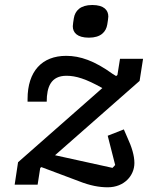

<svg xmlns="http://www.w3.org/2000/svg" viewBox="-20 -757 640 787"><path d="M421.5 10.7C489.7 10.7 530.9 -37.6 530.9 -88.8C530.9 -119.3 519.9 -154.8 503.2 -190.7L487.6 -226.6L421.5 -200.6L452.1 -80.6L441.1 -68.9L205.6 -120.7L552.2 -425.4L566.4 -516H471.9L461.3 -449.6L456 -445.3L442.1 -453.8C367.5 -507.8 308.6 -528.1 251.4 -528.1C152.3 -528.1 93 -464.8 93 -351.2V-340.2H171.5C171.5 -400.9 188.9 -446.4 252.5 -446.4C291.2 -446.4 332 -433.9 399.5 -396L54 -92L40.1 0H134.2L144.9 -68.5L149.5 -72.1L302.6 -14.6C349.1 3.9 386.7 10.7 421.5 10.7ZM278.4 -649.5C278.4 -623.9 295.8 -602.6 344.5 -602.6C393.8 -602.6 414.8 -626.8 419.7 -656.6C421.5 -668.7 424 -682.5 424 -689.3C424 -714.8 407 -736.5 358 -736.5C308.9 -736.5 287.6 -712.4 282.7 -682.5C280.9 -670.5 278.4 -656.6 278.4 -649.5Z"/></svg>

Font: Margiela Mono Italic Medium It
Style: Regular
Weight: 500
Designer: Mike Abbink, Paul van der Laan, Pieter van Rosmalen
Foundry: Bold Monday
Version: Version 2.003 2021